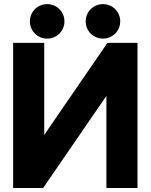

<svg xmlns="http://www.w3.org/2000/svg" viewBox="-20 -936 750 956"><path d="M406.7 -829.6C406.7 -781.7 444.8 -743.7 492.7 -743.7C540.5 -743.7 578.6 -781.7 578.6 -829.6C578.6 -877.4 540.5 -915.5 492.7 -915.5C444.8 -915.5 406.7 -877.4 406.7 -829.6ZM128.9 -829.6C128.9 -781.7 167 -743.7 214.8 -743.7C262.7 -743.7 300.8 -781.7 300.8 -829.6C300.8 -877.4 262.7 -915.5 214.8 -915.5C167 -915.5 128.9 -877.4 128.9 -829.6ZM515.1 -722.7 200.2 -264.2V-722.7H45.4V0H194.8L509.8 -458.5V0H664.6V-722.7Z"/></svg>

Font: Giphurs ExtraBold
Style: Regular
Weight: 800
Version: Version 1.000